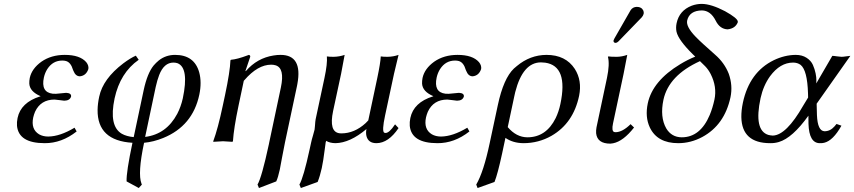

<svg xmlns="http://www.w3.org/2000/svg" viewBox="-20 -718 4343 976"><path d="M148.9 -121.1Q136.2 -61 178.7 -35.2Q198.7 -23.9 225.1 -23.9Q284.7 -24.4 358.9 -68.8L369.6 -49.8Q293 10.3 207 9.8Q75.2 9.8 66.4 -78.1Q64.9 -97.7 69.3 -118.2Q85.9 -197.3 184.1 -228Q186 -228.5 186.5 -229Q131.3 -252.4 128.9 -293Q128.4 -306.6 131.3 -321.8Q141.6 -369.1 190.4 -404.3Q240.2 -439 309.1 -439Q386.2 -439 418.5 -401.9Q432.1 -384.8 429.2 -367.2Q418 -333.5 386.2 -330.1Q364.3 -330.1 353.5 -357.4Q352.5 -360.4 351.1 -362.8Q340.3 -400.4 315.9 -407.7Q307.1 -410.2 296.9 -410.2Q248.5 -410.2 220.7 -367.2Q208.5 -348.1 203.1 -324.2Q187 -249 247.6 -241.7Q255.9 -240.7 264.2 -241.2Q264.6 -241.2 275.4 -242.2Q312 -246.1 316.4 -246.1Q343.8 -244.6 341.3 -227.1Q335 -206.5 306.6 -206.1Q302.7 -206.1 283.2 -209Q262.2 -211.9 257.3 -211.9Q187 -211.9 158.2 -149.9Q152.3 -135.7 148.9 -121.1Z M909.2 -217.8Q941.9 -372.6 882.8 -396.5Q873 -399.9 861.8 -399.9Q813.5 -399.9 789.1 -336.4Q779.3 -311 771.5 -275.9L717.8 -22Q825.7 -35.6 880.9 -139.2Q899.9 -175.8 909.2 -217.8ZM712.4 7.8Q679.2 163.6 699.2 215.3Q700.2 218.3 701.2 220.2L685.5 237.8L623.5 204.1Q621.6 157.2 653.3 7.8Q474.1 -2.9 476.1 -159.7Q476.6 -191.4 484.4 -227.1Q503.4 -317.4 606.9 -396Q642.1 -422.4 670.4 -435.1L685.1 -414.1Q590.8 -348.1 562.5 -217.8Q532.7 -77.1 599.1 -38.1Q623.5 -24.4 659.7 -21L710.4 -259.8Q729 -346.2 761.2 -385.3Q772.9 -398.9 787.6 -411.1Q823.2 -439 870.1 -439Q967.8 -439 992.7 -350.1Q1006.3 -299.8 993.2 -236.8Q959.5 -77.6 809.6 -16.6Q760.3 3.4 712.4 7.8Z M1230 -356.9Q1287.1 -422.9 1370.6 -436Q1388.2 -439 1406.2 -439Q1519 -439 1491.7 -291.5Q1490.7 -285.6 1489.7 -280.8L1428.7 5.9Q1422.9 32.7 1413.6 83.5Q1405.8 126 1402.3 144Q1393.6 184.1 1384.3 204.1L1296.4 237.8L1289.1 220.2Q1310.5 183.6 1346.7 15.6Q1347.7 10.7 1348.6 5.9L1407.7 -272.9Q1428.7 -372.1 1380.4 -386.2Q1370.1 -389.2 1358.4 -389.2Q1290.5 -389.2 1222.7 -311Q1220.2 -308.6 1219.2 -307.1L1192.4 -180.2Q1168.5 -66.9 1164.1 0L1161.1 2.9Q1159.2 2.9 1113.8 0L1064.5 2.9L1064 0Q1087.9 -64.5 1112.3 -180.2L1124 -234.9Q1149.4 -355 1151.4 -411.1L1153.8 -414.1Q1185.5 -416.5 1239.7 -437Q1243.2 -438.5 1245.1 -439Q1252.9 -437 1252 -429.2L1227.5 -356.9Z M1982.9 -342.8 1937.5 -130.9Q1920.4 -51.3 1933.1 -43.5Q1936.5 -42 1939.5 -42Q1959 -42 1986.8 -84Q1987.8 -85.4 1988.3 -85.9L2005.9 -66.9Q1954.6 9.3 1893.6 9.8Q1852.1 9.8 1842.8 -26.4Q1838.9 -43 1842.8 -62Q1759.3 8.3 1685.5 9.8Q1656.2 9.3 1638.2 -2L1637.7 -0.5Q1636.2 3.4 1635.7 4.9Q1634.3 11.7 1630.9 40.5Q1623 103 1615.7 136.2Q1606.9 176.3 1594.7 207L1509.3 237.8L1502 220.2Q1522.9 184.6 1554.2 40Q1557.1 25.4 1561.5 6.8Q1564.5 -7.8 1571.3 -30.3Q1577.1 -49.3 1579.1 -59.1Q1580.1 -64 1581.1 -78.6Q1582.5 -101.6 1584.5 -111.8L1629.4 -321.8Q1645 -395 1641.6 -431.2Q1653.8 -429.2 1675.8 -429.2Q1705.1 -429.7 1731.9 -439Q1731.9 -438 1713.9 -342.8L1673.3 -153.8Q1650.9 -47.4 1706.1 -40.5Q1710.9 -40 1715.3 -40Q1781.7 -40 1838.9 -92.3Q1846.7 -99.6 1852.1 -106L1897.9 -321.8Q1914.1 -398.4 1915.5 -431.2Q1927.7 -429.2 1950.2 -429.2Q1979.5 -429.7 2005.9 -439Q2005.9 -438 1982.9 -342.8Z M2145.5 -121.1Q2132.8 -61 2175.3 -35.2Q2195.3 -23.9 2221.7 -23.9Q2281.2 -24.4 2355.5 -68.8L2366.2 -49.8Q2289.6 10.3 2203.6 9.8Q2071.8 9.8 2063 -78.1Q2061.5 -97.7 2065.9 -118.2Q2082.5 -197.3 2180.7 -228Q2182.6 -228.5 2183.1 -229Q2127.9 -252.4 2125.5 -293Q2125 -306.6 2127.9 -321.8Q2138.2 -369.1 2187 -404.3Q2236.8 -439 2305.7 -439Q2382.8 -439 2415 -401.9Q2428.7 -384.8 2425.8 -367.2Q2414.6 -333.5 2382.8 -330.1Q2360.8 -330.1 2350.1 -357.4Q2349.1 -360.4 2347.7 -362.8Q2336.9 -400.4 2312.5 -407.7Q2303.7 -410.2 2293.5 -410.2Q2245.1 -410.2 2217.3 -367.2Q2205.1 -348.1 2199.7 -324.2Q2183.6 -249 2244.1 -241.7Q2252.4 -240.7 2260.7 -241.2Q2261.2 -241.2 2272 -242.2Q2308.6 -246.1 2313 -246.1Q2340.3 -244.6 2337.9 -227.1Q2331.5 -206.5 2303.2 -206.1Q2299.3 -206.1 2279.8 -209Q2258.8 -211.9 2253.9 -211.9Q2183.6 -211.9 2154.8 -149.9Q2148.9 -135.7 2145.5 -121.1Z M2493.7 207 2407.7 237.8 2400.9 220.2Q2438.5 155.8 2469.2 9.8L2510.7 -184.1Q2539.6 -319.3 2592.3 -369.6Q2599.1 -376 2607.9 -382.8Q2674.8 -438.5 2757.8 -439Q2855.5 -439 2901.9 -367.7Q2939.5 -308.6 2923.8 -231Q2894.5 -91.8 2783.7 -27.8Q2717.8 9.8 2640.6 9.8Q2587.4 9.3 2549.3 -17.1L2532.7 61Q2509.8 167 2493.7 207ZM2828.6 -189Q2869.6 -382.3 2751.5 -399.4Q2740.7 -400.9 2730 -400.9Q2637.7 -400.9 2599.1 -250Q2596.2 -238.8 2594.2 -228L2561 -71.8Q2604.5 -20.5 2660.6 -20Q2756.3 -20 2804.7 -117.7Q2820.3 -149.9 2828.6 -189Z M3217.3 -683.1Q3241.7 -683.1 3250.5 -663.6Q3253.4 -655.8 3252 -647.9Q3249 -637.2 3242.2 -629.9L3124 -507.8Q3116.2 -500.5 3110.4 -500Q3099.1 -500 3098.6 -509.8Q3098.6 -511.7 3099.1 -513.2Q3100.1 -517.1 3103.5 -522.9L3185.5 -666Q3196.3 -682.6 3217.3 -683.1ZM3065.4 -321.8Q3080.1 -391.6 3070.3 -429.2L3072.8 -431.2Q3084.5 -429.2 3116.2 -429.2Q3141.6 -429.7 3168.5 -439Q3168.5 -438 3149.9 -342.8L3096.2 -90.8Q3087.9 -51.8 3102.1 -46.9Q3106 -45.9 3109.9 -45.9Q3145 -46.9 3185.5 -86.9L3203.1 -69.8Q3148.4 0 3096.7 10.3Q3088.9 11.7 3082.5 12.2Q3016.1 12.2 3010.3 -40.5Q3009.3 -55.2 3012.2 -70.8Z M3514.2 -430.2 3502 -441.9Q3428.7 -514.2 3418.9 -556.6Q3414.6 -577.6 3419.4 -600.1Q3433.1 -664.6 3496.1 -689Q3521 -698.2 3547.4 -698.2Q3595.2 -697.8 3665.5 -661.1Q3729.5 -625.5 3730.5 -608.4Q3730.5 -606 3730.5 -605Q3718.3 -573.2 3678.7 -568.8Q3639.2 -570.3 3618.2 -612.8Q3592.3 -664.1 3548.3 -665Q3484.9 -664.1 3473.1 -613.8Q3466.3 -582.5 3516.6 -530.8Q3532.2 -514.6 3555.7 -493.2L3615.2 -439.9Q3662.6 -398.9 3684.6 -342.8Q3705.6 -283.2 3693.4 -224.1Q3663.1 -82.5 3549.8 -21.5Q3491.2 9.8 3427.7 9.8Q3321.3 9.8 3283.2 -70.3Q3258.3 -123.5 3272.9 -192.9Q3297.4 -307.1 3438.5 -392.1Q3475.6 -414.6 3514.2 -430.2ZM3538.1 -407.2Q3379.4 -335 3352.5 -210.9Q3334 -123 3366.7 -65.4Q3393.6 -20.5 3445.3 -20Q3540 -20 3587.9 -133.8Q3602.5 -168.9 3611.8 -211.9Q3625.5 -276.4 3592.8 -341.3Q3580.6 -364.7 3564.9 -380.9Z M4131.3 -190.9 4132.8 -132.8Q4136.2 -51.8 4171.4 -50.8Q4200.2 -50.8 4221.7 -75.2Q4227.1 -81.5 4232.4 -87.9L4257.3 -79.1Q4214.8 -2.9 4169.4 7.8Q4158.7 10.3 4147.5 9.8Q4092.8 9.8 4089.8 -88.9Q4089.8 -90.3 4089.8 -90.8L4089.4 -129.9Q4008.3 -16.6 3939 3.9Q3917.5 10.3 3895.5 9.8Q3751 9.8 3748.5 -122.6Q3748 -156.2 3756.3 -195.8Q3789.6 -351.6 3913.6 -412.1Q3968.8 -438.5 4024.9 -439Q4057.6 -439 4080.3 -424.1Q4103 -409.2 4112.3 -387.9Q4121.6 -366.7 4126 -345.2Q4130.4 -323.7 4129.9 -309.1L4129.4 -293.9L4210.9 -434.1Q4218.3 -434.1 4234.4 -431.6Q4250.5 -429.2 4257.8 -429.2Q4265.6 -429.2 4281.7 -431.6Q4296.4 -434.1 4302.7 -434.1ZM4087.9 -222.2 4087.4 -243.2Q4084 -360.8 4049.8 -388.2Q4033.7 -399.9 4011.7 -399.9Q3945.8 -399.9 3894.5 -330.6Q3860.4 -283.2 3846.2 -219.2Q3811 -55.2 3885.7 -32.2Q3897 -29.3 3908.7 -28.8Q3977.1 -30.8 4063 -181.2Z"/></svg>

Font: Linux Biolinum Capitals O
Style: Italic Samll Caps
Weight: 400
Italic angle: -12°
Designer: Philipp H. Poll
Foundry: Philipp H. Poll
Version: Version 0.6.2